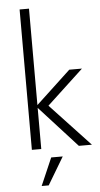

<svg xmlns="http://www.w3.org/2000/svg" viewBox="-61 -767 519 994"><g transform="rotate(-5 198.5 -270.0)"><path d="M185.5 -220.7 375 -397H309.1L128.9 -229V-730H80.1V-0.5H128.9V-214.4L324.2 0H392.1ZM114.3 190.4H150.9L236.3 47.4H176.3Z"/></g></svg>

Font: Now Light
Style: Regular
Weight: 300
Designer: Alfredo Marco Pradil
Foundry: Alfredo Marco Pradil
Version: Version 1.200;hotconv 1.0.109;makeotfexe 2.5.65596